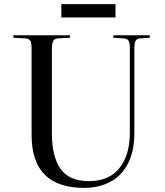

<svg xmlns="http://www.w3.org/2000/svg" viewBox="-20 -902 802 936"><path d="M390 14Q263 14 198.5 -50Q134 -114 134 -245V-668Q134 -693 127.5 -703.5Q121 -714 101 -715L45 -718V-730H321V-718L263 -715Q247 -714 240 -703.5Q233 -693 233 -664V-252Q233 -139 275 -79Q317 -19 414 -19Q512 -19 562.5 -83Q613 -147 613 -254V-668Q613 -694 606.5 -704Q600 -714 580 -715L532 -718V-730H710V-718L666 -715Q647 -714 641 -703Q635 -692 635 -664V-254Q635 -165 604 -105Q573 -45 517.5 -15.5Q462 14 390 14ZM279 -817V-882H543V-817Z"/></svg>

Font: Literata 72pt
Style: Regular
Weight: 400
Designer: Latin by Veronika Burian and Jose Scaglione. Greek by Irene Vlachou. Cyrillic by Vera Evstafieva.
Foundry: TypeTogether
Version: Version 3.002